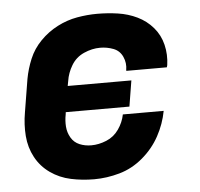

<svg xmlns="http://www.w3.org/2000/svg" viewBox="-44 -584 665 637"><g transform="rotate(-5 288.0 -265.0)"><path d="M245 8Q287 8 329.5 -4Q372 -16 407.5 -46Q443 -76 464.5 -115.5Q486 -155 494 -198H358Q353 -172 337 -149Q321 -126 295.5 -115.5Q270 -105 245 -105Q224 -105 206 -112.5Q188 -120 178 -137Q168 -154 166.5 -174Q165 -194 169 -214L170 -222H382L396 -308H184L187 -324Q191 -351 206 -376Q221 -401 248 -413Q275 -425 302 -425Q325 -425 346 -417Q367 -409 376.5 -388Q386 -367 382 -344V-341H517L519 -348Q524 -383 516 -416Q508 -449 486.5 -474Q465 -499 435 -513.5Q405 -528 371 -533Q337 -538 302 -538Q269 -538 235 -532Q201 -526 169 -509.5Q137 -493 111.5 -467Q86 -441 72.5 -408.5Q59 -376 53 -343L35 -233Q28 -193 31 -154.5Q34 -116 51.5 -83.5Q69 -51 99.5 -29.5Q130 -8 167.5 0Q205 8 245 8Z"/></g></svg>

Font: Iosevka Sparkle XBdObl
Style: Regular
Weight: 800
Italic angle: -9°
Designer: Belleve Invis
Foundry: Belleve Invis
Version: Version 4.5.0; ttfautohint (v1.8.3)